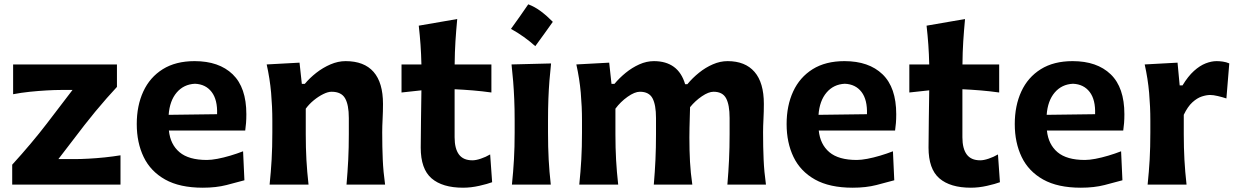

<svg xmlns="http://www.w3.org/2000/svg" viewBox="-20 -847 5681 881"><path d="M36 0H532.9V-134.4Q500 -129 461.6 -124.9Q423.1 -120.9 386.9 -119Q350.6 -117 323.5 -117H247.9L367.5 -272.9Q390.6 -302.7 417.2 -334.8Q443.8 -367 469.8 -396.5Q495.8 -426.1 516.6 -448.2V-551.3H40.2V-414.7Q76.5 -421.7 116.8 -425.9Q157.1 -430 194.3 -432.1Q231.4 -434.2 258 -434.2H312.7L194.8 -279.9Q161.5 -236.3 121.1 -188.4Q80.8 -140.4 36 -91.3Z M910.6 14.3Q971.9 14.3 1019.5 2Q1067.1 -10.3 1101.5 -19.8L1095.4 -152.8Q1067.5 -142 1036.7 -132.8Q1005.8 -123.6 977.8 -118.3Q949.7 -113 929.3 -113Q846 -113 803.8 -148.6Q761.5 -184.2 755 -247.9H1105.2Q1107.6 -265.1 1109 -282.8Q1110.4 -300.5 1110.4 -323Q1110.4 -445.6 1047.6 -506.1Q984.8 -566.5 872.9 -566.5Q786.2 -566.5 726.9 -529.5Q667.6 -492.4 637.6 -427.3Q607.5 -362.2 607.5 -277.7Q607.5 -192.5 639.2 -126.6Q670.9 -60.7 737.9 -23.2Q804.9 14.3 910.6 14.3ZM976.1 -323 753.9 -320.1Q758.6 -384.7 790.8 -422.5Q823.1 -460.3 874.7 -462.7Q924 -460.6 951.2 -424.9Q978.5 -389.2 976.1 -323Z M1217.1 0H1395.7Q1389 -59.3 1386 -114Q1383 -168.8 1383 -231.3V-348.3Q1398.6 -369.6 1419.9 -387Q1441.3 -404.5 1463.1 -415.2Q1484.9 -426 1501.3 -426Q1546.2 -426 1563.4 -396Q1580.6 -366.1 1580.6 -305.5V-231.3Q1580.6 -168.8 1577.9 -114Q1575.1 -59.3 1570 0H1747Q1738.7 -59.3 1736.3 -115.1Q1733.8 -170.9 1733.8 -239.5Q1733.8 -267.4 1735.6 -300.9Q1737.4 -334.3 1737.4 -370.2Q1737.4 -467.7 1694.2 -517.1Q1651 -566.5 1565.7 -566.5Q1531.2 -566.5 1496.5 -551.6Q1461.7 -536.6 1431.2 -512.8Q1400.8 -488.9 1378.5 -462.1H1365L1354.4 -559.5L1203.7 -551.3Q1218.3 -485.6 1224 -421.3Q1229.6 -357 1229.6 -294.5V-239.5Q1229.6 -170.9 1226.4 -115.1Q1223.3 -59.3 1217.1 0Z M2104.9 14.3Q2141.2 14.3 2179.4 5.6Q2217.6 -3.1 2238.2 -10.9L2229.1 -138.4Q2209 -126.5 2186.4 -119Q2163.9 -111.4 2147.8 -111.4Q2105.6 -111.4 2085.8 -138.3Q2066 -165.1 2066 -217.2V-437.5Q2107.2 -435.6 2150 -432.1Q2192.8 -428.5 2234.8 -422.6V-551.3H2066.2Q2066.8 -608.9 2069.8 -656.6Q2072.8 -704.4 2078 -759.7L1901.5 -729.2Q1906.6 -684.1 1909.6 -641.7Q1912.6 -599.3 1913.7 -551.3H1822.4V-422.6L1913.7 -432.5Q1913.1 -364.3 1911.8 -299.2Q1910.5 -234.2 1910.5 -170Q1910.5 -71.4 1960.3 -28.6Q2010.1 14.3 2104.9 14.3Z M2403.9 -827.2Q2384.5 -799 2365 -771Q2345.4 -743 2324.6 -714.5Q2356 -697.2 2383.8 -677.2Q2411.6 -657.3 2436.2 -635.2Q2457.3 -663.7 2477.2 -691.6Q2497.2 -719.4 2516.6 -746.8Q2490.1 -773.9 2462 -795Q2433.9 -816 2403.9 -827.2ZM2329 0H2507.3Q2500.6 -59.3 2497.6 -115.1Q2494.6 -170.9 2494.6 -239.5V-294.5Q2494.6 -349.5 2496.3 -393.5Q2498 -437.4 2501.1 -476.6Q2504.2 -515.7 2508.6 -555.9L2327.2 -551.3Q2331.6 -511.8 2334.7 -473.3Q2337.8 -434.8 2339.6 -391.6Q2341.5 -348.5 2341.5 -294.5V-239.5Q2341.5 -170.9 2338.3 -115.1Q2335.2 -59.3 2329 0Z M3317.6 0H3494.6Q3486.3 -59.3 3483.9 -115.1Q3481.4 -170.9 3481.4 -239.5Q3481.4 -267.4 3483.2 -300.9Q3485 -334.3 3485 -370.2Q3485 -467.7 3442.2 -517.1Q3399.5 -566.5 3318.5 -566.5Q3284.5 -566.5 3251 -551.9Q3217.4 -537.4 3187.5 -513.3Q3157.5 -489.2 3134.1 -460.8H3123.7Q3108 -514 3071.9 -540.3Q3035.8 -566.5 2980.6 -566.5Q2946.6 -566.5 2913.4 -551.6Q2880.1 -536.6 2850.9 -512.8Q2821.7 -488.9 2799.4 -462.1H2785.9L2775.3 -559.5L2624.6 -551.3Q2639.2 -485.6 2644.9 -421.3Q2650.5 -357 2650.5 -294.5V-239.5Q2650.5 -170.9 2647.3 -115.1Q2644.2 -59.3 2638 0H2816.6Q2809.9 -59.3 2806.9 -114Q2803.9 -168.8 2803.9 -231.3V-348.3Q2827.1 -379.7 2859.7 -402.9Q2892.3 -426 2916.3 -426Q2958 -426 2974.1 -396Q2990.1 -366.1 2990.1 -305.5V-231.3Q2990.1 -168.8 2987.6 -114Q2985.1 -59.3 2980 0H3156.7Q3148.9 -53.8 3146.1 -104.5Q3143.3 -155.3 3143.3 -216.2Q3143.3 -236.2 3143.8 -260.7Q3144.3 -285.1 3145.1 -309.9Q3145.9 -334.6 3146.4 -355.3Q3170.2 -384.6 3200.8 -405.3Q3231.4 -426 3254.1 -426Q3295.7 -426 3311.7 -396Q3327.8 -366.1 3327.8 -305.5V-231.3Q3327.8 -168.8 3325.2 -114Q3322.7 -59.3 3317.6 0Z M3892.5 14.3Q3953.9 14.3 4001.5 2Q4049.1 -10.3 4083.4 -19.8L4077.3 -152.8Q4049.4 -142 4018.6 -132.8Q3987.8 -123.6 3959.7 -118.3Q3931.6 -113 3911.3 -113Q3828 -113 3785.7 -148.6Q3743.5 -184.2 3736.9 -247.9H4087.1Q4089.6 -265.1 4091 -282.8Q4092.4 -300.5 4092.4 -323Q4092.4 -445.6 4029.5 -506.1Q3966.7 -566.5 3854.9 -566.5Q3768.1 -566.5 3708.8 -529.5Q3649.6 -492.4 3619.5 -427.3Q3589.4 -362.2 3589.4 -277.7Q3589.4 -192.5 3621.1 -126.6Q3652.8 -60.7 3719.8 -23.2Q3786.9 14.3 3892.5 14.3ZM3958.1 -323 3735.8 -320.1Q3740.5 -384.7 3772.8 -422.5Q3805 -460.3 3856.6 -462.7Q3905.9 -460.6 3933.2 -424.9Q3960.4 -389.2 3958.1 -323Z M4435 14.3Q4471.3 14.3 4509.4 5.6Q4547.6 -3.1 4568.2 -10.9L4559.2 -138.4Q4539.1 -126.5 4516.5 -119Q4493.9 -111.4 4477.9 -111.4Q4435.7 -111.4 4415.9 -138.3Q4396 -165.1 4396 -217.2V-437.5Q4437.3 -435.6 4480.1 -432.1Q4522.8 -428.5 4564.8 -422.6V-551.3H4396.3Q4396.8 -608.9 4399.9 -656.6Q4402.9 -704.4 4408.1 -759.7L4231.6 -729.2Q4236.7 -684.1 4239.7 -641.7Q4242.7 -599.3 4243.8 -551.3H4152.5V-422.6L4243.8 -432.5Q4243.2 -364.3 4241.9 -299.2Q4240.6 -234.2 4240.6 -170Q4240.6 -71.4 4290.4 -28.6Q4340.2 14.3 4435 14.3Z M4939.4 14.3Q5000.7 14.3 5048.3 2Q5095.9 -10.3 5130.3 -19.8L5124.2 -152.8Q5096.3 -142 5065.5 -132.8Q5034.6 -123.6 5006.6 -118.3Q4978.5 -113 4958.1 -113Q4874.8 -113 4832.6 -148.6Q4790.4 -184.2 4783.8 -247.9H5134Q5136.4 -265.1 5137.9 -282.8Q5139.3 -300.5 5139.3 -323Q5139.3 -445.6 5076.4 -506.1Q5013.6 -566.5 4901.7 -566.5Q4815 -566.5 4755.7 -529.5Q4696.4 -492.4 4666.4 -427.3Q4636.3 -362.2 4636.3 -277.7Q4636.3 -192.5 4668 -126.6Q4699.7 -60.7 4766.7 -23.2Q4833.7 14.3 4939.4 14.3ZM5004.9 -323 4782.7 -320.1Q4787.4 -384.7 4819.6 -422.5Q4851.9 -460.3 4903.5 -462.7Q4952.8 -460.6 4980.1 -424.9Q5007.3 -389.2 5004.9 -323Z M5245.9 0H5424.5Q5417.8 -59.3 5414.8 -114Q5411.8 -168.8 5411.8 -231.3V-320.3Q5429.9 -358.2 5451.5 -377.7Q5473.1 -397.2 5494.4 -404.2Q5515.8 -411.2 5533 -411.2Q5547.3 -411.2 5567.9 -406.3Q5588.5 -401.5 5607.4 -395.3L5620.6 -556.1Q5606.4 -562.2 5590.9 -564.4Q5575.4 -566.5 5562.4 -566.5Q5538.8 -566.5 5512.2 -556.2Q5485.5 -545.8 5458.5 -521.5Q5431.5 -497.2 5406 -455.1H5393L5383.2 -559.5L5232.5 -551.3Q5247.1 -485.6 5252.8 -421.3Q5258.4 -357 5258.4 -294.5V-239.5Q5258.4 -170.9 5255.3 -115.1Q5252.1 -59.3 5245.9 0Z"/></svg>

Font: Pinar-VF
Style: Regular
Weight: 300
Designer: Amin Abedi
Version: Version 3.0